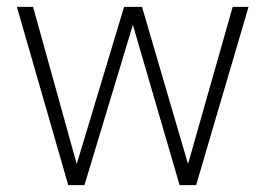

<svg xmlns="http://www.w3.org/2000/svg" viewBox="-20 -537 770 557"><path d="M178 0 29 -517H76L204 -56H201L340 -517H392L527 -56H524L655 -517H701L549 0H501L364 -470H367L225 0Z"/></svg>

Font: DM Sans 11pt ExtraLight
Style: Regular
Weight: 250
Version: Version 4.004;gftools[0.9.30]